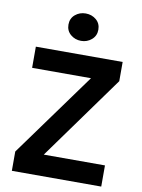

<svg xmlns="http://www.w3.org/2000/svg" viewBox="-99 -996 784 1063"><g transform="rotate(10 292.5 -464.5)"><path d="M43.5 0V-108.5L386 -581H55V-700H543V-592L202 -119H546V0ZM295.5 -775Q261.5 -775 236.5 -796.2Q211.5 -817.5 211.5 -852Q211.5 -887 236.5 -908Q261.5 -929 295.5 -929Q330 -929 354.8 -908Q379.5 -887 379.5 -852Q379.5 -818 354.5 -796.5Q329.5 -775 295.5 -775Z"/></g></svg>

Font: Geologica Roman Medium
Style: Regular
Weight: 500
Designer: Sindre Bremnes, Frode Helland
Foundry: Monokrom Skriftforlag AS
Version: Version 1.010;gftools[0.9.28]